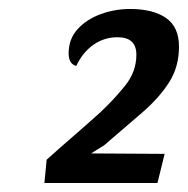

<svg xmlns="http://www.w3.org/2000/svg" viewBox="-20 -793 419 428"><path d="M79 -385 84 -437Q114 -464 143.5 -489.5Q173 -515 203 -542Q233 -570 258.5 -601.5Q284 -633 284 -671Q284 -710 242 -710Q212 -710 188 -693Q164 -676 150 -646Q140 -649 136.5 -656.5Q133 -664 133 -674Q133 -706 153 -728Q173 -750 204.5 -761.5Q236 -773 270 -773Q321 -773 350 -753Q379 -733 379 -689Q379 -644 357 -609.5Q335 -575 297.5 -542.5Q260 -510 212 -469Q205 -465 197.5 -460Q190 -455 183 -451L347 -450L331 -385Z"/></svg>

Font: Sansita Swashed
Style: Regular
Weight: 400
Designer: Pablo Cosgaya
Foundry: Omnibus-Type
Version: Version 1.003; ttfautohint (v1.8.3)